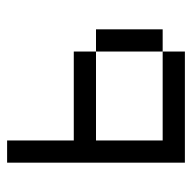

<svg xmlns="http://www.w3.org/2000/svg" viewBox="-20 -520 540 540"><g transform="rotate(-90 250.0 -250.0)"><path d="M62.5 -500Q62.5 -500 62.5 0H375V-62.5H125V-250H375V-62.5H437.5V-250H375V-312.5H125V-500Z"/></g></svg>

Font: Unifont
Style: Regular
Weight: 500
Version: Version 13.0.05